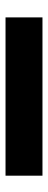

<svg xmlns="http://www.w3.org/2000/svg" viewBox="247 -250 177 712"><g transform="rotate(90 336.0 105.5)"><path d="M632 174H45V37H632Z"/></g></svg>

Font: Ulagadi Sans SemiBold
Style: Regular
Weight: 600
Designer: Ninad Kale (Devanagari), Jonny Pinhorn (Latin)
Foundry: Indian Type Foundry
Version: Version 3.01;March 29, 2020;FontCreator 12.0.0.2522 64-bit; 